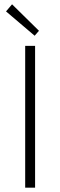

<svg xmlns="http://www.w3.org/2000/svg" viewBox="-20 -872 280 892"><path d="M97 0V-659H143V0ZM141 -706 8 -819 36 -852 161 -729Z"/></svg>

Font: CV Source Sans Light
Style: Regular
Weight: 300
Designer: Paul D. Hunt
Foundry: Adobe Systems Incorporated
Version: Version 3.001